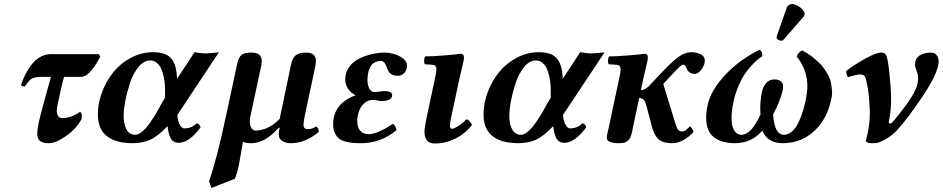

<svg xmlns="http://www.w3.org/2000/svg" viewBox="-20 -704 4698 957"><path d="M233.9 -320.8H189.9Q155.3 -320.8 139.6 -312.7Q124 -304.7 104 -272.9Q87.4 -272.9 85 -280.8Q91.3 -299.8 99.1 -317.4Q106.9 -335 120.4 -357.4Q133.8 -379.9 149.2 -395.8Q164.6 -411.6 186.3 -422.9Q208 -434.1 231.9 -434.1H472.2L480 -421.9Q471.7 -405.8 461.7 -389.6Q451.7 -373.5 439 -357.2Q426.3 -340.8 411.6 -330.8Q397 -320.8 383.8 -320.8H298.8Q287.1 -278.3 266.1 -178.2Q259.8 -147.9 266.6 -131.6Q273.4 -115.2 290 -115.2Q333 -115.2 377.9 -146Q384.3 -145.5 386.7 -134Q389.2 -122.6 386.2 -109.9Q360.4 -61.5 309.1 -25.9Q257.8 9.8 224.1 9.8Q181.2 9.8 170.7 -12.5Q160.2 -34.7 172.9 -91.8Q183.6 -142.6 233.9 -320.8Z M780.8 -180.2 802.7 -216.8V-251Q802.7 -267.1 801.5 -283.9Q800.3 -300.8 795.4 -323.2Q790.5 -345.7 783 -362.3Q775.4 -378.9 761.5 -390.9Q747.6 -402.8 729 -402.8Q697.3 -402.8 670.7 -370.6Q644 -338.4 628.7 -292.2Q613.3 -246.1 604.7 -201.9Q596.2 -157.7 596.2 -127Q596.2 -85 610.6 -58.6Q625 -32.2 654.8 -32.2Q670.4 -32.2 690.4 -49.6Q710.4 -66.9 728.5 -93.3Q746.6 -119.6 759.3 -141.1Q772 -162.6 780.8 -180.2ZM743.2 -443.8Q803.7 -443.8 829.8 -416.7Q856 -389.6 860.8 -334L862.8 -312L949.7 -443.8Q982.9 -438 1000 -438H1013.2Q1021 -438 1070.8 -442.9L863.8 -130.9Q863.8 -119.6 867.4 -104.7Q871.1 -89.8 879.6 -76.9Q888.2 -64 898.9 -64Q936 -64 960.9 -89.8Q974.6 -86.4 980 -69.8Q923.3 7.8 870.1 7.8Q854.5 7.8 843.8 0.2Q833 -7.3 827.4 -21.7Q821.8 -36.1 819.3 -47.4Q816.9 -58.6 814.9 -75.2Q765.1 -22.9 726.8 -6.6Q688.5 9.8 639.2 9.8Q625 9.8 618.2 8.8Q547.4 4.9 507.6 -29.8Q467.8 -64.5 467.8 -133.8Q467.8 -189.5 488.8 -245.1Q509.8 -300.8 545.4 -344.7Q581.1 -388.7 633.3 -416.3Q685.5 -443.8 743.2 -443.8Z M1108.9 -137.2 1161.6 -382.8Q1168.5 -417 1182.6 -429.4Q1196.8 -441.9 1234.9 -441.9Q1284.7 -441.9 1284.7 -398.9Q1284.7 -392.6 1282.7 -378.9L1229 -128.9Q1221.2 -93.3 1229.5 -73.2Q1237.8 -53.2 1253.9 -53.2Q1284.7 -53.2 1316.9 -68.8Q1349.1 -84.5 1374 -111.8L1430.7 -382.8Q1437.5 -416 1455.1 -429Q1472.7 -441.9 1504.9 -441.9Q1554.7 -441.9 1554.7 -399.9Q1554.7 -394.5 1552.7 -378.9L1499 -127Q1492.7 -94.2 1492.7 -82Q1492.7 -60.1 1514.6 -60.1Q1536.1 -60.1 1556.6 -74.2Q1564.5 -66.4 1567.1 -60.5Q1569.8 -54.7 1567.9 -45.9Q1501.5 9.8 1428.7 9.8Q1405.8 9.8 1387.7 -1Q1369.6 -11.7 1369.6 -33.2Q1369.6 -53.7 1374 -66.9H1368.7Q1301.3 9.8 1232.9 9.8Q1205.1 9.8 1190.9 2.9L1174.8 95.2Q1166.5 148.4 1150.9 187L1033.7 232.9L1022 199.2Q1061 89.4 1108.9 -137.2Z M1760.7 -98.1Q1760.7 -69.8 1775.4 -52.5Q1790 -35.2 1817.9 -35.2Q1860.4 -35.2 1938.5 -86.9Q1952.6 -78.1 1956.5 -55.2Q1877.4 9.8 1779.8 9.8Q1755.9 9.8 1738.5 8.3Q1721.2 6.8 1701.4 1.5Q1681.6 -3.9 1669.4 -13.7Q1657.2 -23.4 1648.9 -41.3Q1640.6 -59.1 1640.6 -84Q1640.6 -137.7 1670.2 -174.1Q1699.7 -210.4 1752.4 -229Q1729 -240.7 1714.8 -261.5Q1700.7 -282.2 1700.7 -308.1Q1700.7 -342.8 1720 -369.6Q1739.3 -396.5 1769.8 -411.6Q1800.3 -426.8 1833.3 -434.3Q1866.2 -441.9 1898.4 -441.9Q1917.5 -441.9 1941.9 -435.5Q1966.3 -429.2 1987.5 -413.6Q2008.8 -397.9 2008.8 -377.9Q2008.8 -356.9 1996.3 -341.6Q1983.9 -326.2 1962.9 -326.2Q1943.4 -326.2 1931.4 -333.7Q1919.4 -341.3 1914.3 -352.3Q1909.2 -363.3 1905.5 -374Q1901.9 -384.8 1895.5 -392.3Q1889.2 -399.9 1878.4 -399.9Q1858.9 -399.9 1845.2 -391.4Q1831.5 -382.8 1824.5 -368.2Q1817.4 -353.5 1814.5 -337.6Q1811.5 -321.8 1811.5 -303.2Q1811.5 -282.2 1820.3 -263.7Q1829.1 -245.1 1847.7 -245.1Q1856 -245.1 1871.1 -247.6Q1886.2 -250 1894.5 -250Q1934.6 -250 1934.6 -231Q1934.6 -213.9 1918.7 -207Q1902.8 -200.2 1882.8 -200.2Q1875.5 -200.2 1860.8 -203.1Q1846.2 -206.1 1838.9 -206.1Q1813 -206.1 1794.4 -188.2Q1775.9 -170.4 1768.3 -146.7Q1760.7 -123 1760.7 -98.1Z M2271.5 -318.8 2229.5 -123Q2222.7 -92.3 2222.7 -78.1Q2222.7 -62 2233.4 -62Q2242.2 -62 2264.2 -75.4Q2286.1 -88.9 2303.7 -108.9Q2313 -108.9 2321.3 -99.4Q2329.6 -89.8 2332.5 -81.1Q2298.3 -37.1 2249.3 -12.9Q2200.2 11.2 2147.5 11.2Q2095.7 11.2 2095.7 -47.9Q2095.7 -64.9 2105.5 -113.8L2149.4 -319.8Q2155.3 -348.6 2155.3 -358.9Q2155.3 -379.4 2137.7 -380.9L2097.7 -383.8Q2093.3 -390.1 2094 -403.6Q2094.7 -417 2099.6 -422.9Q2133.3 -422.9 2191.9 -427.5Q2250.5 -432.1 2275.4 -436Q2292.5 -436 2292.5 -418Q2292.5 -410.2 2289.6 -395.5Q2286.6 -380.9 2280.5 -356.2Q2274.4 -331.5 2271.5 -318.8Z M2703.1 -180.2 2725.1 -216.8V-251Q2725.1 -267.1 2723.9 -283.9Q2722.7 -300.8 2717.8 -323.2Q2712.9 -345.7 2705.3 -362.3Q2697.8 -378.9 2683.8 -390.9Q2669.9 -402.8 2651.4 -402.8Q2619.6 -402.8 2593 -370.6Q2566.4 -338.4 2551 -292.2Q2535.6 -246.1 2527.1 -201.9Q2518.6 -157.7 2518.6 -127Q2518.6 -85 2533 -58.6Q2547.4 -32.2 2577.1 -32.2Q2592.8 -32.2 2612.8 -49.6Q2632.8 -66.9 2650.9 -93.3Q2668.9 -119.6 2681.6 -141.1Q2694.3 -162.6 2703.1 -180.2ZM2665.5 -443.8Q2726.1 -443.8 2752.2 -416.7Q2778.3 -389.6 2783.2 -334L2785.2 -312L2872.1 -443.8Q2905.3 -438 2922.4 -438H2935.5Q2943.4 -438 2993.2 -442.9L2786.1 -130.9Q2786.1 -119.6 2789.8 -104.7Q2793.5 -89.8 2802 -76.9Q2810.5 -64 2821.3 -64Q2858.4 -64 2883.3 -89.8Q2897 -86.4 2902.3 -69.8Q2845.7 7.8 2792.5 7.8Q2776.9 7.8 2766.1 0.2Q2755.4 -7.3 2749.8 -21.7Q2744.1 -36.1 2741.7 -47.4Q2739.3 -58.6 2737.3 -75.2Q2687.5 -22.9 2649.2 -6.6Q2610.8 9.8 2561.5 9.8Q2547.4 9.8 2540.5 8.8Q2469.7 4.9 2429.9 -29.8Q2390.1 -64.5 2390.1 -133.8Q2390.1 -189.5 2411.1 -245.1Q2432.1 -300.8 2467.8 -344.7Q2503.4 -388.7 2555.7 -416.3Q2607.9 -443.8 2665.5 -443.8Z M3188 -318.8 3174.3 -254.9Q3198.2 -254.9 3224.1 -285.2L3268.1 -332Q3328.6 -396.5 3361.6 -420.2Q3394.5 -443.8 3424.3 -443.8Q3450.7 -443.8 3471.9 -433.8Q3493.2 -423.8 3493.2 -400.9Q3493.2 -381.3 3477.1 -358.6Q3460.9 -335.9 3443.4 -335.9Q3427.2 -335.9 3417.2 -343Q3407.2 -350.1 3404.3 -358.9Q3401.4 -367.7 3396.7 -374.8Q3392.1 -381.8 3385.3 -381.8Q3379.4 -381.8 3367.4 -371.1Q3355.5 -360.4 3326.2 -329.1L3286.1 -285.2L3346.2 -88.9Q3353.5 -64.5 3360.4 -56.6Q3367.2 -48.8 3380.4 -48.8Q3389.6 -48.8 3396.7 -54Q3403.8 -59.1 3418 -74.2Q3423.8 -72.3 3429.9 -62.5Q3436 -52.7 3437 -45.9Q3383.3 9.8 3331.1 9.8Q3288.6 9.8 3267.3 -5.6Q3246.1 -21 3231.9 -63L3201.2 -180.2Q3191.9 -215.8 3166 -215.8L3129.4 -43Q3124 -16.1 3110.1 -3.2Q3096.2 9.8 3067.4 9.8Q3004.4 9.8 3004.4 -17.1Q3004.4 -23.9 3006.1 -32.7Q3007.8 -41.5 3010.5 -52.7Q3013.2 -64 3014.2 -67.9L3070.3 -332Q3073.2 -346.7 3073.2 -358.9Q3073.2 -379.4 3054.2 -380.9L3014.2 -383.8Q3009.8 -390.1 3010.5 -403.6Q3011.2 -417 3016.1 -422.9Q3049.8 -422.9 3108.6 -427.5Q3167.5 -432.1 3192.4 -436Q3209 -436 3209 -418Q3209 -410.2 3206.1 -395.5Q3203.1 -380.9 3197 -356.2Q3190.9 -331.5 3188 -318.8Z M4122.6 -207Q4103.5 -115.2 4044.2 -56.4Q3984.9 2.4 3901.9 8.8Q3895 9.8 3881.8 9.8Q3804.7 9.8 3779.8 -53.2Q3727.1 9.8 3641.6 9.8Q3628.4 9.8 3622.6 8.8Q3571.3 5.4 3538.3 -20.3Q3505.4 -45.9 3500.5 -99.1Q3497.1 -135.7 3506.8 -179.2Q3522.5 -253.4 3594.2 -330.1Q3666 -406.7 3766.6 -456.1Q3782.7 -444.8 3778.8 -422.9Q3765.1 -415.5 3747.1 -398.9Q3729 -382.3 3707 -355.2Q3685.1 -328.1 3665.5 -285.9Q3646 -243.7 3635.7 -195.8Q3625 -145.5 3626.5 -106.9Q3627.9 -68.8 3641.6 -50.5Q3655.3 -32.2 3674.8 -32.2Q3700.2 -32.2 3723.1 -56.6Q3746.1 -81.1 3770.5 -132.8Q3769.5 -140.6 3769.5 -157.2Q3768.6 -198.7 3777.8 -247.1Q3783.7 -273.4 3799.6 -290.8Q3815.4 -308.1 3840.8 -308.1Q3852.5 -308.1 3859.9 -305.2Q3874.5 -301.3 3880.9 -287.1Q3885.3 -273.4 3880.9 -252.9Q3870.1 -202.6 3833.5 -133.8Q3839.8 -32.2 3887.7 -32.2Q3909.2 -32.2 3928.5 -49.8Q3947.8 -67.4 3960.4 -94Q3973.1 -120.6 3982.9 -153.1Q3992.7 -185.5 3997.6 -213.4Q4002.4 -241.2 4003.9 -263.2Q4007.8 -353 3950.7 -422.9Q3957.5 -440.9 3977.5 -453.1Q3985.4 -449.2 3993.7 -444.3Q4002 -439.5 4014.6 -430.9Q4027.3 -422.4 4038.8 -412.8Q4050.3 -403.3 4063.7 -390.1Q4077.1 -377 4087.2 -362.8Q4097.2 -348.6 4107.2 -330.8Q4117.2 -313 4121.1 -294.2Q4125 -275.4 4127 -252.9Q4128.9 -230.5 4122.6 -207ZM3929.7 -684.1Q3938 -684.1 3956.5 -674.8Q3977.1 -663.6 3986.8 -647Q3990.7 -643.1 3990.7 -636.2Q3990.7 -627 3985.8 -621.1L3887.7 -508.8Q3881.8 -501 3876.5 -501Q3866.7 -501 3858.6 -505.9Q3850.6 -510.7 3850.6 -519Q3850.6 -520 3851.1 -521.7Q3851.6 -523.4 3851.6 -523.9Q3852.1 -525.4 3853 -528.1Q3854 -530.8 3854.5 -532.2L3901.9 -667Q3904.8 -674.8 3912.8 -679.4Q3920.9 -684.1 3929.7 -684.1Z M4302.2 -282.2Q4295.9 -316.4 4289.6 -324.7Q4283.2 -333 4265.1 -333Q4259.3 -333 4256.3 -332Q4248.5 -331.5 4207 -319.8Q4199.7 -325.7 4197.3 -349.1Q4227.5 -374.5 4286.4 -408.2Q4345.2 -441.9 4373 -441.9Q4388.7 -441.9 4396 -430.2Q4405.3 -414.6 4412.6 -343.3Q4419.9 -272 4421.4 -232.9Q4423.3 -154.8 4410.2 -99.1Q4408.7 -94.2 4412.1 -90.8Q4418.5 -82.5 4433.1 -100.1Q4542 -230.5 4553.2 -286.1Q4556.2 -302.7 4556.2 -314.9Q4556.2 -325.2 4555.2 -329.1Q4553.7 -338.4 4548.6 -351.1Q4543.5 -363.8 4542 -370.1Q4541 -374 4541 -381.8Q4541 -413.1 4564 -427.5Q4586.9 -441.9 4621.1 -441.9Q4638.7 -441.9 4648.4 -429.2Q4658.2 -416.5 4658.2 -398.9V-390.1Q4652.8 -335.4 4579.8 -225.6Q4506.8 -115.7 4451.2 -55.2Q4413.1 -13.2 4355 7.8Q4350.1 9.8 4325.2 9.8Q4304.2 9.8 4294.4 0Q4316.9 -73.7 4315.4 -153.8Q4311.5 -240.7 4302.2 -282.2Z"/></svg>

Font: Common Serif
Style: Bold Italic
Weight: 700
Italic angle: -12°
Designer: Philipp H. Poll, Khaled Hosny
Foundry: Stefan Peev, Context Ltd.
Version: Version 1.026